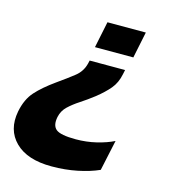

<svg xmlns="http://www.w3.org/2000/svg" viewBox="-128 -555 726 817"><g transform="rotate(15 235.0 -147.0)"><path d="M221 -358 245 -474H414L390 -358ZM173 180Q66 180 13 127.5Q-40 75 -24 -9Q-13 -65 17.5 -99Q48 -133 100 -170Q144 -201 173 -224Q202 -247 211 -284L214 -297H370L366 -278Q358 -238 335.5 -211.5Q313 -185 279 -158Q248 -134 219.5 -115.5Q191 -97 170.5 -77.5Q150 -58 144 -30Q136 9 156 25.5Q176 42 243 42Q290 42 333.5 31.5Q377 21 409 5L380 140Q340 158 286.5 169Q233 180 173 180Z"/></g></svg>

Font: Kanit SemiBold
Style: Italic
Weight: 600
Italic angle: -12°
Designer: Katatrad Team
Foundry: CadsonDemak
Version: Version 2.000; ttfautohint (v1.8.3)